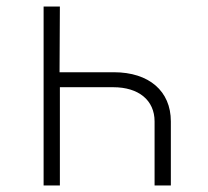

<svg xmlns="http://www.w3.org/2000/svg" viewBox="-20 -570 640 590"><path d="M164 -550H114V0H164V-302H328C406 -302 455 -262 455 -197V0H505V-197C505 -290 438 -348 330 -348H163Z"/></svg>

Font: JetBrains Mono Thin
Style: Regular
Weight: 100
Monospace: yes
Designer: Philipp Nurullin, Konstantin Bulenkov
Foundry: JetBrains
Version: Version 2.305